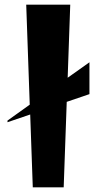

<svg xmlns="http://www.w3.org/2000/svg" viewBox="-20 -800 434 820"><path d="M120 0 109 -311 12 -278V-285L107 -353L92 -780H280L269 -468L362 -534V-398L265 -365L252 0Z"/></svg>

Font: Reggae One
Style: Regular
Weight: 400
Designer: Fontworks Inc.
Foundry: Fontworks Inc.
Version: Version 1.100